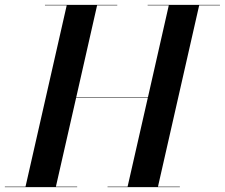

<svg xmlns="http://www.w3.org/2000/svg" viewBox="-61 -770 925 790"><path d="M-41 -2V0H256.5V-2H169L252.5 -369H547.5L464 -2H381.5V0H679V-2H589L758.5 -748H844V-750H546.5V-748H633.5L548 -371H253L338.5 -748H421.5V-750H124V-748H213.5L44 -2Z"/></svg>

Font: Bodoni* 96pt Medium
Style: Italic
Weight: 500
Italic angle: -13°
Version: Version 2.3